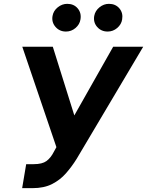

<svg xmlns="http://www.w3.org/2000/svg" viewBox="-20 -971 767 1001"><path d="M95.5 9.9 116.5 -115.1H155.9Q199.9 -115.1 222.3 -131.4Q244.7 -147.7 261 -180L274.1 -203.8L96.2 -727.3H255.3L367.5 -369.3L570 -727.3H726.6L379.6 -142.8Q354.4 -102.3 323.9 -67.5Q293.3 -32.7 251.4 -11.4Q209.5 9.9 149.9 9.9ZM541.2 -806.5Q507.8 -806.5 486.7 -830.4Q465.6 -854.4 471.2 -887.8Q476.2 -914.8 498.6 -932.9Q521 -951 547.9 -951Q582.4 -951 602.5 -927.2Q622.5 -903.4 616.8 -869.7Q612.9 -843.8 591.1 -825.1Q569.2 -806.5 541.2 -806.5ZM323.9 -806.5Q290.5 -806.5 269.4 -830.8Q248.2 -855.1 253.9 -887.8Q258.5 -914.8 281.1 -932.9Q303.6 -951 330.6 -951Q365.1 -951 385.1 -927.2Q405.2 -903.4 399.5 -869.7Q395.6 -843.8 373.8 -825.1Q351.9 -806.5 323.9 -806.5Z"/></svg>

Font: Inter UI
Style: Bold Italic
Weight: 700
Italic angle: 9.39999°
Designer: Rasmus Andersson
Foundry: rsms
Version: 3.2;8d6f07862